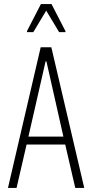

<svg xmlns="http://www.w3.org/2000/svg" viewBox="-20 -919 452 939"><path d="M19 0 179 -688H231L392 0H348L299 -212H110L61 0ZM119 -251H290L207 -619H203ZM112 -762V-767L180 -899H232L300 -767V-762H269L206 -867L143 -762Z"/></svg>

Font: Saira ExtraCondensed ExtraLight
Style: Regular
Weight: 250
Width: 2
Designer: Hector Gatti with collaboration of the Omnibus-Type team
Foundry: Omnibus-Type
Version: Version 1.101